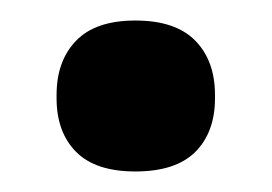

<svg xmlns="http://www.w3.org/2000/svg" viewBox="-20 -357 266 188"><path d="M112.5 -189.1Q73.5 -189.1 54.5 -208.3Q35.4 -227.6 35.4 -260.7V-264.1Q35.4 -297.4 54.5 -317.1Q73.5 -336.9 112.5 -336.9Q152 -336.9 171.3 -317.1Q190.5 -297.4 190.5 -264.1V-260.7Q190.5 -227.6 171.3 -208.3Q152 -189.1 112.5 -189.1Z"/></svg>

Font: Anek Malayalam Medium
Style: Regular
Weight: 500
Designer: Maithili Shingre (Malayalam) & Yesha Goshar (Latin)
Foundry: Ek Type
Version: Version 1.003